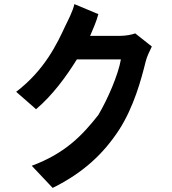

<svg xmlns="http://www.w3.org/2000/svg" viewBox="-20 -849 840 937"><path d="M561 -215C633 -327 669 -460 691 -549C697 -574 712 -603 721 -622L640 -686C621 -679 591 -674 566 -674H419C420 -675 421 -676 422 -679C431 -700 451 -745 460 -780L343 -829C336 -795 311 -748 299 -723C259 -637 199 -508 59 -401L156 -316C235 -383 301 -472 355 -559H570C557 -484 506 -366 460 -288C382 -189 299 -101 135 -40L237 68C387 -6 485 -99 561 -215Z"/></svg>

Font: Glow Sans TC Compressed
Style: Bold
Weight: 700
Width: 2
Designer: Ryoko NISHIZUKA (kana, bopomofo & ideographs); Paul D. Hunt (Latin, Greek & Cyrillic); Sandoll Communications, Soo-young
Version: Version 0.93